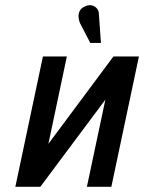

<svg xmlns="http://www.w3.org/2000/svg" viewBox="-20 -717 554 738"><path d="M360 -664Q360 -676 352 -685Q344 -694 332 -696.5Q320 -699 306 -692Q292 -686 286.5 -675Q281 -664 282 -651.5Q283 -639 287 -629L327 -552H368ZM237 -500H145L39 1H135L385 -334L314 1H408L514 -500H416L166 -164Z"/></svg>

Font: Advent Pro SemiBold
Style: Italic
Weight: 600
Italic angle: -12°
Version: Version 3.000